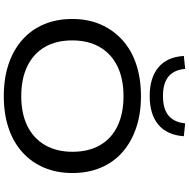

<svg xmlns="http://www.w3.org/2000/svg" viewBox="-12 -975 996 1012"><g transform="rotate(90 486.0 -469.0)"><path d="M487 9Q393 9 318.5 -16Q244 -41 190.5 -88Q137 -135 108.5 -202Q80 -269 80 -352Q80 -435 109 -501.5Q138 -568 191 -616Q244 -664 319 -689Q394 -714 487 -714Q580 -714 654.5 -688.5Q729 -663 782 -616.5Q835 -570 863.5 -503Q892 -436 892 -353Q892 -270 863.5 -203Q835 -136 782 -88.5Q729 -41 654.5 -16Q580 9 487 9ZM487 -83Q578 -83 643.5 -115Q709 -147 744.5 -208Q780 -269 780 -353Q780 -438 745 -498.5Q710 -559 644 -590.5Q578 -622 487 -622Q395 -622 329.5 -590Q264 -558 228.5 -497.5Q193 -437 193 -352Q193 -267 228 -207Q263 -147 329 -115Q395 -83 487 -83ZM486 -760Q390 -760 335 -806Q280 -852 275 -940L343 -947Q348 -889 383 -859.5Q418 -830 486 -830Q555 -830 590 -860Q625 -890 630 -947L698 -940Q692 -852 637.5 -806Q583 -760 486 -760Z"/></g></svg>

Font: Nunito Sans 10pt Expanded Medium
Style: Regular
Weight: 500
Width: 7
Designer: Vernon Adams
Foundry: Vernon Adams
Version: Version 3.101;gftools[0.9.27]